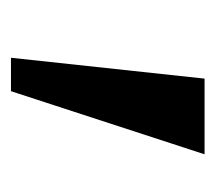

<svg xmlns="http://www.w3.org/2000/svg" viewBox="-42 -830 402 359"><g transform="rotate(90 159.5 -650.0)"><path d="M268 -831 150 -469H87.5L126.5 -831Z"/></g></svg>

Font: Merriweather 60pt Black
Style: Regular
Weight: 900
Version: Version 2.100